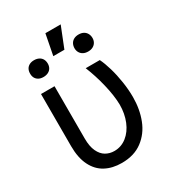

<svg xmlns="http://www.w3.org/2000/svg" viewBox="-193 -914 941 1035"><g transform="rotate(-30 277.5 -396.0)"><path d="M151.2 -530.4V-204.4Q151.2 -155.7 165.7 -124.8Q180.2 -93.9 204.1 -80.1Q227.9 -66.3 256.9 -66.3Q299.7 -66.3 333.9 -93.2Q368.1 -120.2 387.1 -166.6Q406.1 -213.1 406.1 -269.3Q405 -325.6 387.9 -396.6Q370.9 -467.5 345.3 -530.4H433Q447.5 -501 460.3 -457.4Q473.1 -413.7 480.7 -364Q488.3 -314.2 488.3 -269.3Q488.3 -193 463.7 -130Q439.2 -67 387.9 -28.7Q336.7 9.7 259.7 9.7Q201.3 9.7 158.3 -13.5Q115.3 -36.6 91.2 -84.9Q67 -133.3 67 -205.8V-530.4ZM251.4 -802.5H346.7L295.6 -674H226.5ZM125 -707.2Q142.6 -707.2 155.6 -700.3Q168.5 -693.4 174.7 -681.5Q180.9 -669.5 180.9 -654.7Q180.9 -639.8 174.7 -628.3Q168.5 -616.7 155.6 -609.8Q142.6 -602.9 125 -602.9Q107.4 -602.9 95.1 -609.8Q82.9 -616.7 76.8 -628.3Q70.8 -639.8 71.1 -654.7Q70.8 -669.5 76.8 -681.5Q82.9 -693.4 95.3 -700.3Q107.7 -707.2 125 -707.2ZM402.6 -707.2Q420.2 -707.2 432.8 -700.3Q445.4 -693.4 452 -680.9Q458.6 -668.5 458.6 -653.3Q458.6 -638.8 452 -627.1Q445.4 -615.3 432.8 -608.4Q420.2 -601.5 402.6 -601.5Q385 -601.5 372.4 -608.4Q359.8 -615.3 353.2 -627.1Q346.7 -638.8 346.7 -653.3Q346.7 -668.5 353.2 -680.9Q359.8 -693.4 372.4 -700.3Q385 -707.2 402.6 -707.2Z"/></g></svg>

Font: Pretendard Variable
Style: Regular
Weight: 400
Designer: Base glyphs from Inter by Rasmus Andersson; Hangul glyphs from Noto Sans CJK(Source Han Sans) by Jang Soo-young and Kang
Foundry: Kil Hyung-jin
Version: Version 1.100;FEAKit 1.0